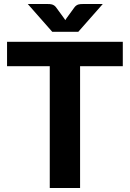

<svg xmlns="http://www.w3.org/2000/svg" viewBox="-20 -933 644 953"><path d="M589.5 -604.5H377.5V0H227V-604.5H15V-725.5H589.5ZM490 -913 368.5 -775H239.5L118 -913H218Q222 -913 227 -912.8Q232 -912.5 237.5 -911Q243 -909.5 248.2 -906.2Q253.5 -903 258 -897L296 -845Q298.5 -842 300.2 -839Q302 -836 304 -833Q306 -836 307.8 -839Q309.5 -842 312 -845L349.5 -896.5Q354 -902.5 359.2 -906Q364.5 -909.5 370 -911Q375.5 -912.5 380.8 -912.8Q386 -913 390 -913Z"/></svg>

Font: LatoLatin Heavy
Style: Regular
Weight: 800
Designer: Lukasz Dziedzic with Adam Twardoch and Botio Nikoltchev
Foundry: tyPoland Lukasz Dziedzic
Version: Version 2.015; 2015-08-06; http://www.latofonts.com/